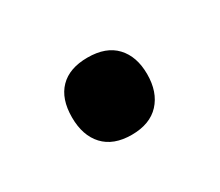

<svg xmlns="http://www.w3.org/2000/svg" viewBox="-46 -221 367 321"><g transform="rotate(-30 137.5 -60.5)"><path d="M64.9 -61Q64.9 -96.7 83.5 -115.7Q102.1 -134.8 137.2 -134.8Q172.9 -134.8 191.4 -115Q210 -95.2 210 -61Q210 -26.4 191.2 -6.1Q172.4 14.2 137.2 14.2Q102.1 14.2 83.5 -5.9Q64.9 -25.9 64.9 -61Z"/></g></svg>

Font: f42537652928320   
Style: Regular
Weight: 600
Foundry: Ascender Corporation
Version: Version 1.10